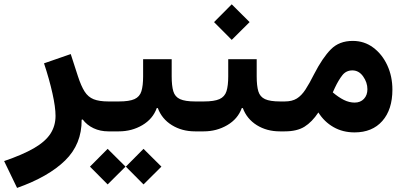

<svg xmlns="http://www.w3.org/2000/svg" viewBox="-129 -624 1924 912"><path d="M80.1 -323.2 207 -367.2 241.2 -261.7Q256.3 -215.3 272.9 -189.2Q289.6 -163.1 315.9 -152.6Q342.3 -142.1 385.7 -142.1H386.7V0H385.7Q347.2 0 315.4 -14.9Q283.7 -29.8 263.7 -56.6L258.8 -55.2Q259.8 60.5 180.4 138.2Q101.1 215.8 -47.9 268.6L-109.4 141.1Q-21 110.8 32.5 79.8Q85.9 48.8 110.4 11.5Q134.8 -25.9 134.8 -73.7Q134.8 -114.7 120.1 -180.7Q105.5 -246.6 80.1 -323.2Z M298.3 167.5 382.3 83 467.3 167.5 382.3 252ZM468.8 167.5 552.7 83 637.7 167.5 552.7 252ZM686.5 -342.8V-261.2Q686.5 -216.3 694.3 -190.2Q702.1 -164.1 726.3 -153.1Q750.5 -142.1 798.3 -142.1H819.8V0H797.4Q735.4 0 687.5 -29.5Q639.6 -59.1 620.6 -110.8H615.7Q597.2 -59.1 547.1 -29.5Q497.1 0 435.5 0H386.7Q376 0 371.3 -17.1Q366.7 -34.2 366.7 -71.3Q366.7 -108.9 371.3 -125.5Q376 -142.1 386.7 -142.1H435.5Q485.4 -142.1 510 -153.3Q534.7 -164.6 542.7 -190.7Q550.8 -216.8 550.8 -261.2V-342.8Z M1090.3 -261.2Q1090.3 -216.3 1098.1 -190.2Q1106 -164.1 1129.9 -153.1Q1153.8 -142.1 1201.7 -142.1H1223.6V0H1200.2Q1138.2 0 1090.8 -29.5Q1043.5 -59.1 1024.4 -110.8H1019.5Q1001 -59.1 950.4 -29.5Q899.9 0 838.9 0H819.8Q809.1 0 804.4 -17.1Q799.8 -34.2 799.8 -71.3Q799.8 -108.9 804.4 -125.5Q809.1 -142.1 819.8 -142.1H838.9Q888.7 -142.1 913.6 -153.3Q938.5 -164.6 946.8 -190.7Q955.1 -216.8 955.1 -261.2V-342.8H1090.3ZM887.7 -519 971.7 -603.5 1056.6 -519 971.7 -434.6Z M1223.6 -142.1Q1258.3 -142.1 1280.8 -156Q1303.2 -169.9 1322 -198.7Q1340.8 -227.5 1362.8 -271.5Q1403.3 -350.1 1442.9 -389.9Q1482.4 -429.7 1546.4 -429.7Q1601.6 -429.7 1644 -397.9Q1686.5 -366.2 1710.7 -313.7Q1734.9 -261.2 1734.9 -198.2Q1734.9 -103.5 1687 -49.3Q1639.2 4.9 1555.2 4.9Q1499 4.9 1455.1 -20.3Q1411.1 -45.4 1383.3 -89.8Q1353 -44.4 1317.4 -22.2Q1281.7 0 1223.6 0Q1212.9 0 1208.3 -16.8Q1203.6 -33.7 1203.6 -71.3Q1203.6 -108.9 1208.3 -125.5Q1212.9 -142.1 1223.6 -142.1ZM1451.7 -185.1Q1479.5 -161.6 1504.6 -149.2Q1529.8 -136.7 1555.7 -136.7Q1583 -136.7 1599.6 -154.3Q1616.2 -171.9 1616.2 -200.2Q1616.2 -232.4 1595.9 -261Q1575.7 -289.6 1544.9 -289.6Q1515.1 -289.6 1497.1 -266.6Q1479 -243.7 1461.9 -207.5Z"/></svg>

Font: Estedad-FD Bold
Style: Regular
Weight: 700
Designer: Amin Abedi
Version: Version 7.3